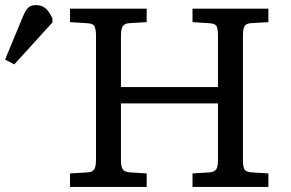

<svg xmlns="http://www.w3.org/2000/svg" viewBox="-206 -734 1143 754"><path d="M69 0V-53L138 -57Q155 -58 163 -67.5Q171 -77 171 -108V-596Q171 -617 165.5 -629.5Q160 -642 135 -643L69 -647V-700H370V-647L301 -643Q284 -642 276.5 -631.5Q269 -621 269 -592V-392H650V-596Q650 -615 645.5 -628.5Q641 -642 614 -643L550 -647V-700H848V-647L780 -643Q761 -642 754.5 -631.5Q748 -621 748 -592V-104Q748 -85 752.5 -72Q757 -59 783 -57L848 -53V0H550V-53L617 -57Q637 -59 643.5 -69.5Q650 -80 650 -108V-328H269V-104Q269 -79 276 -69Q283 -59 304 -57L370 -53V0ZM-150 -481 -186 -500 -116 -669Q-105 -695 -94.5 -704.5Q-84 -714 -65 -714Q-43 -714 -28 -702Q-13 -690 0 -661V-646Z"/></svg>

Font: Literata Variable Black
Style: Regular
Weight: 900
Designer: Latin by Veronika Burian and Jose Scaglione. Greek by Irene Vlachou. Cyrillic by Vera Evstafieva.
Foundry: TypeTogether
Version: Version 3.021